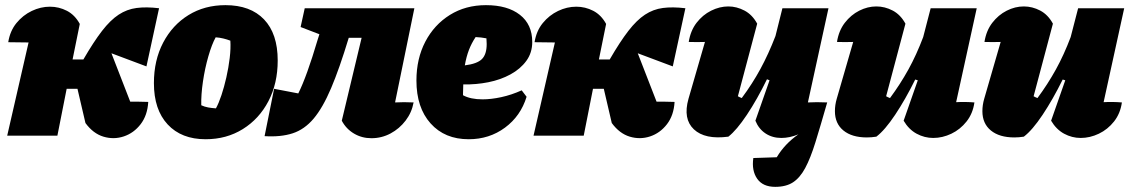

<svg xmlns="http://www.w3.org/2000/svg" viewBox="-20 -527 4396 746"><path d="M8 0 91 -362Q66 -362 12 -363Q19 -407 44 -437.5Q69 -468 103.5 -484.5Q138 -501 174 -501Q209 -501 240 -485Q271 -469 290 -434L262 -296H304Q344 -365 376.5 -407Q409 -449 441 -470Q473 -491 510.5 -496Q548 -501 598 -495L549 -269L413 -320L486 -132Q498 -132 514.5 -132Q531 -132 556 -131Q553 -79 526.5 -44.5Q500 -10 461 3Q422 16 382 4Q342 -8 312 -49L281 -182H239L203 0Z M779 14Q685 14 631.5 -43.5Q578 -101 578 -204Q578 -293 614 -361.5Q650 -430 712.5 -468.5Q775 -507 856 -507Q953 -507 1006 -451.5Q1059 -396 1059 -292Q1059 -203 1023 -134Q987 -65 923.5 -25.5Q860 14 779 14ZM819 -106Q830 -126 840.5 -157.5Q851 -189 859.5 -226.5Q868 -264 872.5 -301.5Q877 -339 875 -369Q862 -374 847.5 -377.5Q833 -381 818 -382Q803 -355 789.5 -308Q776 -261 768.5 -210Q761 -159 762 -118Q775 -112 789 -109.5Q803 -107 819 -106Z M1008 2 1045 -182 1139 -164Q1172 -230 1214 -372L1221 -394L1148 -422L1164 -495H1590L1515 -129Q1549 -131 1587 -129Q1580 -90 1556 -58.5Q1532 -27 1497.5 -8.5Q1463 10 1423 10Q1386 10 1355.5 -8Q1325 -26 1308 -58L1385 -380H1335Q1299 -261 1266.5 -184.5Q1234 -108 1198.5 -66Q1163 -24 1117 -9Q1071 6 1008 2Z M1801 14Q1708 14 1653 -47.5Q1598 -109 1598 -214Q1598 -299 1632.5 -365Q1667 -431 1728 -469Q1789 -507 1868 -507Q1952 -507 2000 -469.5Q2048 -432 2048 -364Q2048 -322 2025 -290.5Q2002 -259 1963.5 -238Q1925 -217 1877.5 -207.5Q1830 -198 1780 -199Q1779 -182 1779 -163Q1779 -159 1779 -157Q1808 -141 1855 -141Q1888 -141 1927.5 -149.5Q1967 -158 2007 -176L2026 -151Q2003 -76 1942 -31Q1881 14 1801 14ZM1871 -356Q1871 -367 1870 -378Q1850 -382 1828 -383Q1812 -359 1802 -333Q1792 -307 1786 -273Q1834 -279 1852.5 -297.5Q1871 -316 1871 -356Z M2053 0 2136 -362Q2111 -362 2057 -363Q2064 -407 2089 -437.5Q2114 -468 2148.5 -484.5Q2183 -501 2219 -501Q2254 -501 2285 -485Q2316 -469 2335 -434L2307 -296H2349Q2389 -365 2421.5 -407Q2454 -449 2486 -470Q2518 -491 2555.5 -496Q2593 -501 2643 -495L2594 -269L2458 -320L2531 -132Q2543 -132 2559.5 -132Q2576 -132 2601 -131Q2598 -79 2571.5 -44.5Q2545 -10 2506 3Q2467 16 2427 4Q2387 -8 2357 -49L2326 -182H2284L2248 0Z M2922 -435 2847 -153Q2854 -149 2862 -146Q2903 -201 2934.5 -259Q2966 -317 2993 -387L3020 -495H3199L3119 -129Q3152 -131 3194 -129Q3168 -38 3148.5 25Q3129 88 3108.5 126Q3088 164 3061 181.5Q3034 199 2992 199Q2944 199 2922 167.5Q2900 136 2907 87L2998 84Q3029 32 3082 -5Q3048 9 3016 9Q2981 9 2954.5 -8.5Q2928 -26 2915 -58L2970 -215L2960 -219Q2922 -141 2882 -81Q2842 -21 2810 4Q2719 16 2676 -24.5Q2633 -65 2655 -143L2719 -364Q2688 -363 2656 -364Q2663 -408 2686.5 -438.5Q2710 -469 2743 -485.5Q2776 -502 2810 -502Q2842 -502 2872.5 -486Q2903 -470 2922 -435Z M3491 -58 3546 -215 3536 -218Q3498 -141 3458 -81Q3418 -21 3385 4Q3366 7 3348 7Q3290 7 3257 -20Q3224 -47 3224 -95Q3224 -119 3231 -143L3295 -364Q3264 -363 3232 -364Q3239 -408 3262.5 -438.5Q3286 -469 3318.5 -485.5Q3351 -502 3385 -502Q3418 -502 3448.5 -486Q3479 -470 3498 -435L3423 -153Q3430 -149 3438 -146Q3478 -200 3509.5 -257Q3541 -314 3567 -383L3596 -495H3775L3695 -130Q3729 -132 3766 -129Q3760 -86 3735.5 -55Q3711 -24 3676.5 -7.5Q3642 9 3606 9Q3572 9 3541.5 -7.5Q3511 -24 3491 -58Z M4064 -58 4119 -215 4109 -218Q4071 -141 4031 -81Q3991 -21 3958 4Q3939 7 3921 7Q3863 7 3830 -20Q3797 -47 3797 -95Q3797 -119 3804 -143L3868 -364Q3837 -363 3805 -364Q3812 -408 3835.5 -438.5Q3859 -469 3891.5 -485.5Q3924 -502 3958 -502Q3991 -502 4021.5 -486Q4052 -470 4071 -435L3996 -153Q4003 -149 4011 -146Q4051 -200 4082.5 -257Q4114 -314 4140 -383L4169 -495H4348L4268 -130Q4302 -132 4339 -129Q4333 -86 4308.5 -55Q4284 -24 4249.5 -7.5Q4215 9 4179 9Q4145 9 4114.5 -7.5Q4084 -24 4064 -58Z"/></svg>

Font: Piazzolla Black
Style: Italic
Weight: 900
Italic angle: -11.3°
Designer: Juan Pablo del Peral
Foundry: Huerta Tipografica
Version: Version 1.330